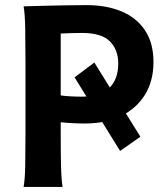

<svg xmlns="http://www.w3.org/2000/svg" viewBox="-20 -738 663 758"><path d="M219.7 -255.4V-212.4Q219.7 -140.1 220.9 -84.5Q222.2 -28.8 227.1 0H73.2Q78.6 -29.3 79.6 -84.7Q80.6 -140.1 80.6 -212.4V-488.3Q80.6 -560.1 79.6 -621.8Q78.6 -683.6 73.2 -712.9Q73.2 -712.9 96.9 -713.6Q120.6 -714.4 158.2 -715.3Q195.8 -716.3 239 -717Q282.2 -717.8 321.3 -717.8Q400.4 -717.8 460 -692.9Q519.5 -668 552.7 -617.9Q585.9 -567.9 585.9 -493.2Q585.9 -418 552 -363.5Q518.1 -309.1 457.5 -279.8Q397 -250.5 316.4 -250.5Q265.1 -250.5 219.7 -255.4ZM219.7 -605.5V-361.3Q235.4 -358.9 257.3 -357.7Q279.3 -356.4 301.8 -356.4Q372.6 -356.4 409.7 -389.4Q446.8 -422.4 446.8 -488.3Q446.8 -541.5 413.8 -574.7Q380.9 -607.9 303.7 -607.9Q275.4 -607.9 257.8 -607.2Q240.2 -606.4 219.7 -605.5ZM454.1 -142.1 274.4 -432.6 352.5 -491.2 534.2 -198.2Z"/></svg>

Font: Andika
Style: Bold
Weight: 700
Designer: Victor Gaultney, Annie Olsen, Julie Remington, Don Collingsworth, Eric Hays, Becca Hirsbrunner
Foundry: SIL International
Version: Version 6.101